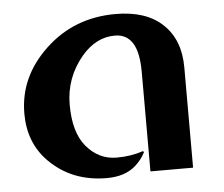

<svg xmlns="http://www.w3.org/2000/svg" viewBox="-45 -597 765 657"><g transform="rotate(-5 338.0 -268.5)"><path d="M593.3 0H446.8V-341.8Q446.8 -409.2 426.3 -441.4Q405.8 -473.6 365.7 -473.6Q301.3 -473.6 252 -416Q191.4 -344.2 191.4 -251Q191.4 -157.2 231.4 -108.4Q273.9 -57.1 335.9 -57.1Q385.7 -57.1 427.2 -71.3L430.7 -67.9Q418 -42.5 396 -22.9Q359.4 9.8 296.4 9.8Q176.3 9.8 98.1 -69.3Q34.2 -134.3 34.2 -234.4Q34.2 -360.4 133.1 -453.6Q231.9 -546.9 374.5 -546.9Q479.5 -546.9 536.1 -493.2Q593.3 -439.5 593.3 -344.2Z"/></g></svg>

Font: Klaudia
Style: Bold
Weight: 700
Designer: Wojciech Kalinowski "wmk69" (wmk69@o2.pl)
Foundry: Wojciech Kalinowski "wmk69" (wmk69@o2.pl)
Version: Version 3.1.0; 2021-05-10